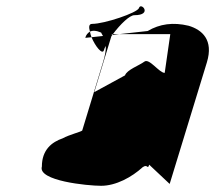

<svg xmlns="http://www.w3.org/2000/svg" viewBox="-20 -781 694 619"><path d="M115 -244C101 -198 262 -182 306 -182C354 -182 405 -210 440 -242C457 -254 455 -232 461 -250L527 -188L647 -580C669 -652 632 -685 588 -698C538 -710 495 -704 456 -681L365 -671H529L511 -546C493 -546 461 -595 445 -582C429 -570 389 -556 383 -538L284 -484L339 -664C340 -665 341 -667 342 -668H340L341 -671H344C368 -703 398 -732 413 -732C474 -732 434 -776 428 -755C423 -740 317 -704 277 -704C266 -704 266 -693 270 -679C278 -683 290 -683 306 -676C308 -673 309 -669 312 -665L275 -661C287 -632 310 -603 315 -619C316 -623 318 -628 321 -633C322 -620 319 -602 312 -580L245 -360C238 -355 204 -347 182 -335C147 -323 115 -298 115 -244ZM255 -659C257 -668 263 -675 270 -679C271 -673 273 -667 275 -661ZM342 -668C342 -669 344 -670 344 -671H365Z"/></svg>

Font: bitstorm
Style: extobl
Weight: 400
Version: Version 0.2